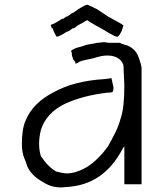

<svg xmlns="http://www.w3.org/2000/svg" viewBox="-20 -786 708 827"><path d="M449.2 -601.6H496.1L503.9 -597.7L515.6 -593.8Q550.8 -585.9 570.3 -554.7Q582 -531.2 589.8 -496.1V-250V3.9V7.8H515.6V-156.2L507.8 -144.5Q425.8 11.7 265.6 19.5Q210.9 27.3 168 0Q125 -23.4 105.5 -54.7Q97.7 -66.4 93.8 -80.1Q89.8 -93.8 85.9 -101.6Q74.2 -128.9 74.2 -164.1Q74.2 -230.5 89.8 -265.6Q121.1 -343.8 214.8 -390.6Q300.8 -437.5 429.7 -445.3L460.9 -449.2V-445.3L468.8 -410.2Q468.8 -394.5 464.8 -390.6Q460.9 -386.7 441.4 -386.7Q339.8 -375 261.7 -339.8Q179.7 -300.8 156.2 -226.6Q148.4 -195.3 148.4 -168Q148.4 -136.7 156.2 -113.3Q187.5 -66.4 222.7 -46.9Q253.9 -39.1 269.5 -39.1Q300.8 -39.1 339.8 -58.6Q394.5 -85.9 445.3 -156.2Q460.9 -183.6 476.6 -214.8Q492.2 -246.1 500 -277.3Q515.6 -320.3 515.6 -418L511.7 -503.9Q511.7 -507.8 509.8 -509.8Q507.8 -511.7 507.8 -515.6Q488.3 -546.9 441.4 -546.9Q418 -546.9 382.8 -535.2Q363.3 -531.2 345.7 -527.3Q328.1 -523.4 320.3 -519.5L316.4 -515.6L304.7 -511.7V-515.6Q304.7 -519.5 300.8 -523.4Q293 -531.2 293 -539.1Q289.1 -543 289.1 -558.6Q289.1 -562.5 285.2 -566.4Q296.9 -578.1 332 -585.9Q351.6 -593.8 367.2 -595.7Q382.8 -597.7 398.4 -601.6Q406.2 -601.6 418 -603.5Q429.7 -605.5 449.2 -601.6ZM293 -730.5H296.9Q293 -730.5 302.7 -736.3Q312.5 -742.2 316.4 -746.1Q347.7 -765.6 355.5 -765.6Q359.4 -765.6 398.4 -746.1L410.2 -738.3L421.9 -730.5L445.3 -714.8Q511.7 -679.7 511.7 -675.8Q511.7 -675.8 503.9 -652.3Q496.1 -636.7 492.2 -632.8L488.3 -628.9Q484.4 -621.1 421.9 -660.2Q414.1 -664.1 404.3 -669.9Q394.5 -675.8 386.7 -679.7L367.2 -691.4L355.5 -699.2L347.7 -695.3Q343.8 -691.4 328.1 -683.6Q312.5 -675.8 308.6 -671.9L304.7 -668L296.9 -664.1H293L277.3 -652.3L265.6 -648.4L253.9 -640.6Q226.6 -625 222.7 -628.9L210.9 -652.3L207 -664.1Q203.1 -664.1 203.1 -664.1L199.2 -675.8V-679.7Q203.1 -679.7 210.9 -683.6Q226.6 -691.4 238.3 -699.2L250 -707V-703.1L265.6 -714.8H269.5L281.2 -722.7L285.2 -726.6Z"/></svg>

Font: 和音 by 宁静之雨，公众号njzyshare
Style: Regular
Weight: 400
Designer: Steve Matteson
Foundry: Ascender Corporation
Version: Version 6.00;June 8, 2018;FontCreator 11.0.0.2388 32-bit